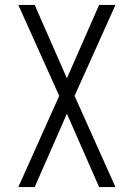

<svg xmlns="http://www.w3.org/2000/svg" viewBox="-20 -755 540 775"><path d="M54 0 219 -368 54 -735H120L250 -439L380 -735H446L281 -368L446 0H380L250 -296L120 0Z"/></svg>

Font: Iosevka Fixed Light
Style: Regular
Weight: 300
Monospace: yes
Designer: Belleve Invis
Foundry: Belleve Invis
Version: Version 32.3.0